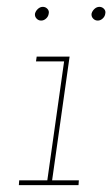

<svg xmlns="http://www.w3.org/2000/svg" viewBox="-20 -540 328 560"><path d="M36 -14 35 0H209L210 -14H132L183 -375H87L85 -361H167L118 -14ZM247 -500Q246 -492 251.5 -486Q257 -480 265 -480Q273 -480 279.5 -486Q286 -492 287 -500Q289 -508 283.5 -514Q278 -520 270 -520Q262 -520 255.5 -514Q249 -508 247 -500ZM82 -500Q81 -492 86.5 -486Q92 -480 100 -480Q108 -480 114.5 -486Q121 -492 122 -500Q124 -508 118.5 -514Q113 -520 105 -520Q97 -520 90.5 -514Q84 -508 82 -500Z"/></svg>

Font: Josefin Slab Thin
Style: Italic
Weight: 100
Italic angle: -12°
Designer: Santiago Orozco
Foundry: Typemade
Version: Version 2.000